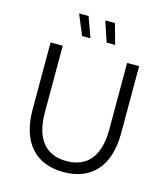

<svg xmlns="http://www.w3.org/2000/svg" viewBox="-130 -1006 970 1112"><g transform="rotate(15 354.5 -449.5)"><path d="M355 6C520 6 620 -97 620 -299V-700H548V-301C548 -138 477 -60 355 -60C233 -60 162 -138 162 -301V-700H89V-299C89 -97 190 6 355 6ZM403 -783H454L420 -905H362ZM256 -783H306L262 -905H205Z"/></g></svg>

Font: Chess Sans
Style: Regular
Weight: 400
Designer: Wolf Bōese
Foundry: Wolf Bōese
Version: Version 7.223;Glyphs 3.3 (3306)